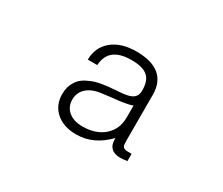

<svg xmlns="http://www.w3.org/2000/svg" viewBox="-97 -771 1194 1027"><g transform="rotate(30 500.0 -257.0)"><path d="M629.9 -73.2V-65.4Q629.9 -30.3 648.4 -12.7Q667 5.9 704.1 5.9Q713.9 5.9 720.7 4.9Q733.4 3.9 747.1 2V-43H724.6Q699.2 -43 692.4 -54.7Q687.5 -62.5 687.5 -89.8V-373Q687.5 -451.2 638.7 -491.2Q590.8 -530.3 497.1 -530.3Q402.3 -530.3 347.7 -484.4Q293 -439.5 292 -362.3H350.6Q353.5 -419.9 390.6 -449.2Q427.7 -477.5 497.1 -477.5Q567.4 -477.5 597.7 -450.2Q627 -424.8 627 -364.3Q627 -328.1 600.6 -313.5Q581.1 -301.8 536.1 -297.9L508.8 -295.9Q452.1 -292 424.8 -287.1Q380.9 -280.3 349.6 -264.6Q307.6 -247.1 287.1 -213.9Q265.6 -180.7 265.6 -134.8Q265.6 -67.4 311.5 -26.4Q358.4 15.6 437.5 15.6Q492.2 15.6 540 -6.8Q587.9 -29.3 629.9 -73.2ZM627 -271.5V-198.2Q627 -125 576.2 -81.1Q526.4 -38.1 445.3 -38.1Q390.6 -38.1 358.4 -65.4Q327.1 -91.8 327.1 -136.7Q327.1 -178.7 356.4 -206.1Q387.7 -236.3 446.3 -243.2L506.8 -251Q552.7 -254.9 572.3 -258.8Q605.5 -263.7 627 -271.5Z"/></g></svg>

Font: DotumChe
Style: Regular
Weight: 400
Monospace: yes
Version: Version 2.21